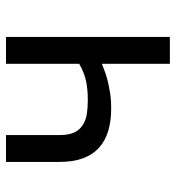

<svg xmlns="http://www.w3.org/2000/svg" viewBox="7 -595 588 642"><g transform="rotate(-90 301.0 -274.0)"><path d="M498.5 0V-547.9H408.7V-303.2Q379.9 -286.6 352.1 -280.5Q324.2 -274.4 288.1 -274.4Q261.2 -274.4 241 -277.6Q220.7 -280.8 206.1 -290Q188.5 -300.3 179.4 -319.1Q170.4 -337.9 170.4 -368.7V-547.9H80.6V-368.7Q80.6 -278.8 128.9 -236.3Q173.3 -196.3 259.3 -196.3Q290.5 -196.3 315.9 -200.7Q362.8 -208.5 392.6 -221.2L408.7 -227.5V0Z"/></g></svg>

Font: Hack Dev
Style: Regular
Weight: 400
Designer: Christopher Simpkins
Foundry: Christopher Simpkins
Version: Version 2.0315